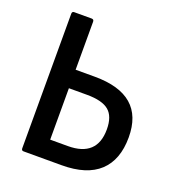

<svg xmlns="http://www.w3.org/2000/svg" viewBox="-122 -752 777 849"><g transform="rotate(20 267.0 -327.5)"><path d="M83 0Q73 0 73 -11V-644Q73 -655 83 -655H165Q176 -655 176 -644V-418H266Q499 -418 499 -217Q499 -111 439.5 -55.5Q380 0 262 0ZM176 -89H259Q396 -89 396 -217Q396 -278 364.5 -304.5Q333 -331 261 -331H176Z"/></g></svg>

Font: Sofia Sans Extra Cond
Style: Bold
Weight: 700
Width: 1
Designer: Botio Nikoltchev, Ani Petrova
Foundry: lettersoup
Version: Version 4.100; ttfautohint (v1.8.3)